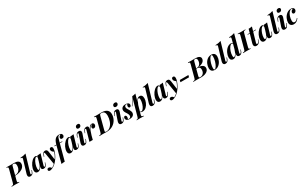

<svg xmlns="http://www.w3.org/2000/svg" viewBox="498 -3790 11054 6973"><g transform="rotate(-30 6025.0 -303.5)"><path d="M279.8 -304.2Q362.8 -304.2 415.8 -344.2Q468.8 -384.3 492.4 -446.5Q516.1 -508.8 516.1 -571Q516.1 -633.3 492.9 -660.6Q469.7 -688 418.9 -688Q398.4 -688 388.2 -680.9Q377.9 -673.8 371.6 -657.7Q365.2 -641.6 355 -602.1L275.9 -304.2ZM683.1 -556.2Q683.1 -478 631.1 -416.3Q579.1 -354.5 485.4 -319.3Q391.6 -284.2 270.5 -284.2L223.1 -106Q215.3 -74.2 215.3 -57.6Q215.3 -22.5 282.2 -20L277.8 0Q217.8 -2.9 114.3 -2.9Q10.7 -2.9 -42 0L-38.1 -20Q-2 -21.5 15.9 -27.8Q33.7 -34.2 44.4 -51.3Q55.2 -68.4 64.9 -106L196.8 -602.1Q204.1 -633.8 204.1 -651.4Q204.1 -668.9 189.9 -677.7Q175.8 -686.5 138.2 -688L143.1 -708Q193.8 -705.1 301.8 -705.1L448.2 -707Q683.1 -707 683.1 -556.2Z M780.8 -59.6Q780.8 -35.2 802.2 -35.2Q833 -35.2 862.3 -113.8L879.9 -162.1H898.9L874 -88.9Q838.9 14.2 739.3 14.2Q695.3 14.2 672.9 -9.3Q650.4 -32.7 650.4 -69.6Q650.4 -106.4 662.1 -145L818.8 -667Q823.7 -685.5 823.7 -700.2Q823.7 -733.4 755.9 -732.9L763.2 -753.9Q889.6 -754.9 995.1 -794.9L785.2 -85Q780.8 -69.8 780.8 -59.6Z M1089.8 -102.1Q1089.8 -40 1117.7 -40Q1139.2 -40 1166 -70.3Q1224.6 -136.7 1266.1 -294.9L1261.2 -270.5L1304.7 -426.3Q1305.7 -432.1 1305.7 -443.4Q1305.7 -494.1 1271.7 -494.1Q1237.8 -494.1 1194.3 -432.9Q1150.9 -371.6 1120.4 -279.8Q1089.8 -188 1089.8 -102.1ZM1252.9 -530.8Q1309.6 -530.8 1316.4 -466.8L1330.1 -516.1Q1409.7 -517.6 1475.1 -530.8L1343.8 -85Q1338.9 -67.9 1338.9 -57.6Q1338.9 -35.2 1357.9 -35.2Q1393.1 -35.2 1419.9 -113.8L1438 -162.1H1457L1431.6 -88.9Q1396 14.2 1294.4 14.2Q1247.6 14.2 1226.1 -17.1Q1212.4 -37.1 1212.4 -64.2Q1212.4 -91.3 1221.2 -127.4Q1157.7 14.2 1053.7 14.2Q998.5 14.2 970.2 -18.3Q941.9 -50.8 941.9 -108.9Q941.9 -197.8 989.5 -297.4Q1037.1 -397 1110.1 -463.9Q1183.1 -530.8 1252.9 -530.8Z M1902.8 -530.8Q1968.8 -530.8 1968.8 -439.9Q1968.8 -379.9 1941.4 -301.8Q1914.1 -223.6 1868.9 -145Q1823.7 -66.4 1772.5 -4.9Q1660.6 129.9 1533.2 172.9Q1493.7 188 1461.7 188Q1429.7 188 1411.4 173.1Q1393.1 158.2 1393.1 131.8Q1393.1 105.5 1412.4 87.6Q1431.6 69.8 1461.9 69.8Q1521 69.8 1568.8 139.2Q1638.7 105 1699.2 46.9L1621.1 -431.2Q1615.2 -458.5 1610.1 -468.3Q1605 -478 1594.5 -478Q1584 -478 1573.7 -463.1Q1563.5 -448.2 1547.9 -403.8L1529.8 -355H1510.7L1536.1 -428.2Q1555.7 -484.9 1586.4 -507.8Q1617.2 -530.8 1659.4 -530.8Q1701.7 -530.8 1725.6 -507.1Q1749.5 -483.4 1758.8 -422.9L1805.7 -80.6Q1896.5 -213.4 1927.7 -334Q1887.2 -356.4 1860.8 -390.1Q1834.5 -423.8 1835.2 -459Q1835.9 -494.1 1854 -512.5Q1872.1 -530.8 1902.8 -530.8Z M2359.9 -656.2Q2359.9 -685.5 2380.6 -711.9Q2401.4 -738.3 2437 -751Q2424.8 -764.2 2399.4 -764.2Q2373.5 -763.7 2353 -746.1Q2332.5 -728.5 2319.6 -694.1Q2306.6 -659.7 2289.1 -594.2L2267.6 -514.2H2375L2369.1 -494.1H2262.2L2083 173.8Q2002 175.3 1938 188L2121.1 -494.1H2038.1L2043.9 -514.2H2126.5Q2168.5 -673.8 2242.7 -735.8Q2299.3 -782.2 2383.3 -782.2Q2467.3 -782.2 2491.7 -748.5Q2516.1 -714.8 2516.1 -689.9Q2516.1 -665 2496.8 -632.1Q2477.5 -599.1 2418.5 -599.1Q2359.9 -599.1 2359.9 -656.2Z M2470.7 -102.1Q2470.7 -40 2498.5 -40Q2520 -40 2546.9 -70.3Q2605.5 -136.7 2647 -294.9L2642.1 -270.5L2685.5 -426.3Q2686.5 -432.1 2686.5 -443.4Q2686.5 -494.1 2652.6 -494.1Q2618.7 -494.1 2575.2 -432.9Q2531.7 -371.6 2501.2 -279.8Q2470.7 -188 2470.7 -102.1ZM2633.8 -530.8Q2690.4 -530.8 2697.3 -466.8L2710.9 -516.1Q2790.5 -517.6 2856 -530.8L2724.6 -85Q2719.7 -67.9 2719.7 -57.6Q2719.7 -35.2 2738.8 -35.2Q2773.9 -35.2 2800.8 -113.8L2818.8 -162.1H2837.9L2812.5 -88.9Q2776.9 14.2 2675.3 14.2Q2628.4 14.2 2606.9 -17.1Q2593.3 -37.1 2593.3 -64.2Q2593.3 -91.3 2602.1 -127.4Q2538.6 14.2 2434.6 14.2Q2379.4 14.2 2351.1 -18.3Q2322.8 -50.8 2322.8 -108.9Q2322.8 -197.8 2370.4 -297.4Q2418 -397 2491 -463.9Q2564 -530.8 2633.8 -530.8Z M3027.3 -462.4Q3027.3 -481.9 3009.8 -481.9Q2975.1 -481.9 2945.8 -402.8L2925.8 -352.1H2906.7L2935.1 -428.2Q2971.2 -530.8 3073.7 -530.8Q3120.1 -530.8 3141.1 -508.5Q3162.1 -486.3 3162.1 -454.3Q3162.1 -422.4 3150.9 -391.1L3045.9 -85Q3040 -67.4 3040 -56.2Q3040 -35.2 3060.1 -35.2Q3092.3 -35.2 3123 -113.8L3140.6 -162.1H3159.7L3133.8 -88.9Q3098.6 14.2 3003.4 14.2Q2908.2 14.2 2908.2 -68.4Q2908.2 -102.1 2922.9 -145L3021 -432.1Q3027.3 -449.7 3027.3 -462.4ZM3234.9 -712.4Q3234.4 -684.6 3220.7 -663.6Q3191.4 -619.1 3130.9 -619.1Q3096.7 -619.1 3077.6 -635Q3058.6 -650.9 3058.6 -679.4Q3058.6 -708 3072 -729.2Q3085.4 -750.5 3108.6 -761.7Q3131.8 -772.9 3164.1 -772.9Q3196.3 -772.9 3215.6 -756.6Q3234.9 -740.2 3234.9 -712.4Z M3621.6 -530.8Q3658.7 -530.8 3680.2 -508.3Q3701.7 -485.8 3701.7 -454.1Q3701.7 -422.4 3689.2 -398.4Q3676.8 -374.5 3654.8 -360.4Q3632.8 -346.2 3605 -346.2Q3577.1 -346.2 3561.3 -361.6Q3545.4 -377 3545.4 -403.1Q3545.4 -429.2 3556.2 -450.2Q3579.1 -494.6 3628.4 -505.9Q3616.7 -508.8 3615.7 -508.8Q3563 -508.8 3510 -433.1Q3457 -357.4 3400.9 -161.6L3359.4 0H3218.8L3340.8 -432.1Q3346.2 -452.1 3346.2 -462.4Q3346.2 -481.9 3328.6 -481.9Q3311 -481.9 3295.9 -464.1Q3280.8 -446.3 3264.6 -402.8L3245.6 -352.1H3226.6L3253.4 -428.2Q3290.5 -530.8 3391.6 -530.8Q3468.3 -530.8 3468.3 -450.2Q3468.3 -422.4 3460.4 -391.1L3451.7 -356.4Q3500.5 -482.4 3555.7 -514.6Q3584.5 -531.2 3621.6 -530.8Z M3886.7 -46.9Q3886.7 -18.1 3937 -18.1Q4038.6 -18.1 4114 -88.9Q4189.5 -159.7 4228.8 -271.2Q4268.1 -382.8 4268.1 -489Q4268.1 -595.2 4229.2 -642.6Q4190.4 -689.9 4106 -689.9Q4080.1 -689.9 4067.4 -683.6Q4054.7 -677.2 4046.9 -660.4Q4039.1 -643.6 4028.8 -604L3897.9 -104Q3886.7 -61.5 3886.7 -46.9ZM3877.4 -649.9Q3877.4 -685.5 3812 -688L3814.9 -708Q3885.7 -704.6 3947.3 -704.6L3979 -705.1Q4083 -708 4127.9 -708Q4274.4 -708 4352.1 -647.5Q4429.7 -586.9 4429.7 -470.7Q4429.7 -354.5 4373.8 -246.3Q4317.9 -138.2 4206.3 -69.1Q4094.7 0 3937 0L3785.6 -2.9Q3688.5 -2.9 3635.7 0L3638.7 -20Q3672.9 -21.5 3690.2 -27.8Q3707.5 -34.2 3718.3 -51.5Q3729 -68.8 3738.8 -106L3869.6 -602.1Q3877.4 -633.3 3877.4 -649.9Z M4590.3 -462.4Q4590.3 -481.9 4572.8 -481.9Q4538.1 -481.9 4508.8 -402.8L4488.8 -352.1H4469.7L4498 -428.2Q4534.2 -530.8 4636.7 -530.8Q4683.1 -530.8 4704.1 -508.5Q4725.1 -486.3 4725.1 -454.3Q4725.1 -422.4 4713.9 -391.1L4608.9 -85Q4603 -67.4 4603 -56.2Q4603 -35.2 4623 -35.2Q4655.3 -35.2 4686 -113.8L4703.6 -162.1H4722.7L4696.8 -88.9Q4661.6 14.2 4566.4 14.2Q4471.2 14.2 4471.2 -68.4Q4471.2 -102.1 4485.8 -145L4584 -432.1Q4590.3 -449.7 4590.3 -462.4ZM4797.9 -712.4Q4797.4 -684.6 4783.7 -663.6Q4754.4 -619.1 4693.8 -619.1Q4659.7 -619.1 4640.6 -635Q4621.6 -650.9 4621.6 -679.4Q4621.6 -708 4635 -729.2Q4648.4 -750.5 4671.6 -761.7Q4694.8 -772.9 4727.1 -772.9Q4759.3 -772.9 4778.6 -756.6Q4797.9 -740.2 4797.9 -712.4Z M5063.5 -419.9Q5063.5 -467.3 5094.7 -502.9Q5080.6 -511.2 5052 -511.2Q5023.4 -511.2 5002.7 -488.8Q4981.9 -466.3 4981.7 -433.1Q4981.4 -399.9 4991.9 -377.2Q5002.4 -354.5 5018.1 -330.1Q5034.2 -305.7 5053.7 -273.4Q5100.6 -196.3 5100.6 -145.8Q5100.6 -95.2 5077.6 -60.5Q5054.7 -25.9 5012 -5.9Q4969.2 14.2 4905.3 14.2Q4841.3 14.2 4794.4 -13.4Q4747.6 -41 4747.6 -102.1Q4747.6 -131.8 4762.5 -152.8Q4777.3 -173.8 4803.7 -173.8Q4830.1 -173.8 4845.5 -151.9Q4860.8 -129.9 4860.8 -103Q4860.8 -76.2 4856 -58.6Q4851.1 -41 4846.4 -29.1Q4841.8 -17.1 4840.8 -14.2Q4855.5 -6.8 4886.2 -6.8Q4917 -6.8 4940.2 -29.8Q4963.4 -52.7 4963.4 -88.6Q4963.4 -124.5 4949.7 -158.4Q4936 -192.4 4919.9 -216.8Q4903.8 -241.2 4884.3 -271.5Q4845.7 -330.6 4845.7 -378.7Q4845.7 -426.8 4867.2 -460Q4913.6 -530.8 5027.8 -530.8Q5092.3 -530.8 5136 -507.1Q5179.7 -483.4 5179.7 -426.8Q5179.7 -386.7 5152.3 -364.3Q5138.7 -353 5116.2 -353Q5093.8 -353 5078.6 -371.8Q5063.5 -390.6 5063.5 -419.9Z M5560.5 -478Q5520.5 -478 5481.9 -405.3Q5443.4 -332.5 5422.9 -274.4L5356 -38.1Q5373.5 -15.1 5401.4 -15.1Q5448.7 -15.1 5493.4 -75.7Q5538.1 -136.2 5565.9 -225.8Q5593.8 -315.4 5593.8 -396.5Q5593.8 -477.5 5560.5 -478ZM5394.5 181.2Q5275.9 176.8 5234.4 176.8Q5192.9 176.8 5095.7 181.2L5101.6 160.2Q5147.5 160.2 5160.2 141.1Q5172.9 122.1 5179.7 98.1L5360.8 -551.3Q5333 -489.3 5296.4 -439.7Q5259.8 -390.1 5208.5 -336.9L5197.8 -350.1Q5241.2 -396.5 5288.3 -455.3Q5335.4 -514.2 5386.7 -645L5390.6 -658.2Q5473.1 -664.1 5539.6 -686L5453.1 -381.3Q5489.7 -459 5529.3 -494.9Q5568.8 -530.8 5622.6 -530.8Q5676.3 -530.8 5708 -491.5Q5739.7 -452.1 5739.7 -374Q5739.7 -295.9 5703.1 -203.9Q5666.5 -111.8 5598.1 -48.8Q5529.8 14.2 5440.4 14.2Q5382.3 14.2 5350.6 -20.5L5323.7 75.2Q5317.9 96.2 5317.9 117.2Q5317.9 158.2 5400.4 160.2Z M5907.2 -59.6Q5907.2 -35.2 5928.7 -35.2Q5959.5 -35.2 5988.8 -113.8L6006.3 -162.1H6025.4L6000.5 -88.9Q5965.3 14.2 5865.7 14.2Q5821.8 14.2 5799.3 -9.3Q5776.9 -32.7 5776.9 -69.6Q5776.9 -106.4 5788.6 -145L5945.3 -667Q5950.2 -685.5 5950.2 -700.2Q5950.2 -733.4 5882.3 -732.9L5889.6 -753.9Q6016.1 -754.9 6121.6 -794.9L5911.6 -85Q5907.2 -69.8 5907.2 -59.6Z M6216.3 -102.1Q6216.3 -40 6244.1 -40Q6265.6 -40 6292.5 -70.3Q6351.1 -136.7 6392.6 -294.9L6387.7 -270.5L6431.2 -426.3Q6432.1 -432.1 6432.1 -443.4Q6432.1 -494.1 6398.2 -494.1Q6364.3 -494.1 6320.8 -432.9Q6277.3 -371.6 6246.8 -279.8Q6216.3 -188 6216.3 -102.1ZM6379.4 -530.8Q6436 -530.8 6442.9 -466.8L6456.5 -516.1Q6536.1 -517.6 6601.6 -530.8L6470.2 -85Q6465.3 -67.9 6465.3 -57.6Q6465.3 -35.2 6484.4 -35.2Q6519.5 -35.2 6546.4 -113.8L6564.5 -162.1H6583.5L6558.1 -88.9Q6522.5 14.2 6420.9 14.2Q6374 14.2 6352.5 -17.1Q6338.9 -37.1 6338.9 -64.2Q6338.9 -91.3 6347.7 -127.4Q6284.2 14.2 6180.2 14.2Q6125 14.2 6096.7 -18.3Q6068.4 -50.8 6068.4 -108.9Q6068.4 -197.8 6116 -297.4Q6163.6 -397 6236.6 -463.9Q6309.6 -530.8 6379.4 -530.8Z M7029.3 -530.8Q7095.2 -530.8 7095.2 -439.9Q7095.2 -379.9 7067.9 -301.8Q7040.5 -223.6 6995.4 -145Q6950.2 -66.4 6898.9 -4.9Q6787.1 129.9 6659.7 172.9Q6620.1 188 6588.1 188Q6556.2 188 6537.8 173.1Q6519.5 158.2 6519.5 131.8Q6519.5 105.5 6538.8 87.6Q6558.1 69.8 6588.4 69.8Q6647.5 69.8 6695.3 139.2Q6765.1 105 6825.7 46.9L6747.6 -431.2Q6741.7 -458.5 6736.6 -468.3Q6731.4 -478 6720.9 -478Q6710.4 -478 6700.2 -463.1Q6689.9 -448.2 6674.3 -403.8L6656.2 -355H6637.2L6662.6 -428.2Q6682.1 -484.9 6712.9 -507.8Q6743.7 -530.8 6785.9 -530.8Q6828.1 -530.8 6852.1 -507.1Q6876 -483.4 6885.3 -422.9L6932.1 -80.6Q7022.9 -213.4 7054.2 -334Q7013.7 -356.4 6987.3 -390.1Q6960.9 -423.8 6961.7 -459Q6962.4 -494.1 6980.5 -512.5Q6998.5 -530.8 7029.3 -530.8Z M7523.4 -223.1H7162.6L7184.6 -306.2H7545.4Z M8065.4 -233.9Q8065.4 -358.9 7950.2 -358.9H7906.2L7839.4 -106Q7831.1 -74.7 7831.1 -60.5Q7831.1 -22.9 7884.8 -22.9Q7938.5 -22.9 7980.5 -51.3Q8022.5 -79.6 8043.9 -127.4Q8065.4 -175.3 8065.4 -233.9ZM8042 -688Q8021.5 -688 8009.8 -682.1Q7988.8 -671.4 7974.1 -617.2L7910.6 -376H7945.3Q7999 -376 8038.3 -406.2Q8077.6 -436.5 8098.4 -485.8Q8119.1 -535.2 8119.1 -586.7Q8119.1 -638.2 8101.6 -663.1Q8084 -688 8042 -688ZM7820.8 -653.3Q7820.8 -686 7753.4 -688L7758.3 -708Q7811 -705.1 7910.2 -705.1L8056.2 -707Q8168.5 -707 8222.4 -672.4Q8276.4 -637.7 8276.4 -580.6Q8276.4 -523.4 8242.7 -480Q8209 -436.5 8147.9 -408.2Q8086.9 -379.9 8007.3 -372.1Q8152.8 -365.2 8207 -292.5Q8232.4 -258.3 8232.4 -215.8Q8232.4 -147.5 8190.2 -98.6Q8147.9 -49.8 8073.5 -24.9Q7999 0 7903.3 0L7728 -2.9Q7627.4 -2.9 7573.2 0L7577.1 -20Q7613.3 -21.5 7631.1 -27.8Q7648.9 -34.2 7659.7 -51.3Q7670.4 -68.4 7680.2 -106L7812 -602.1Q7820.8 -637.2 7820.8 -653.3Z M8440.4 -74.2Q8440.4 -5.9 8474.6 -5.9Q8511.2 -5.9 8554.7 -75Q8598.1 -144 8628.2 -246.3Q8658.2 -348.6 8658.2 -440.9Q8658.2 -480.5 8650.1 -495.8Q8642.1 -511.2 8625.5 -511.2Q8587.9 -511.2 8544.2 -440.2Q8500.5 -369.1 8470.5 -265.9Q8440.4 -162.6 8440.4 -74.2ZM8630.4 -530.8Q8708.5 -530.8 8750.5 -488.8Q8792.5 -446.8 8792.5 -365.2Q8792.5 -283.7 8755.1 -195.1Q8717.8 -106.4 8644 -46.1Q8570.3 14.2 8468.3 14.2Q8390.6 14.2 8348.6 -28.1Q8306.6 -70.3 8306.6 -151.9Q8306.6 -233.4 8344 -322Q8381.3 -410.6 8454.8 -470.7Q8528.3 -530.8 8630.4 -530.8Z M8960.9 -59.6Q8960.9 -35.2 8982.4 -35.2Q9013.2 -35.2 9042.5 -113.8L9060.1 -162.1H9079.1L9054.2 -88.9Q9019 14.2 8919.4 14.2Q8875.5 14.2 8853 -9.3Q8830.6 -32.7 8830.6 -69.6Q8830.6 -106.4 8842.3 -145L8999 -667Q9003.9 -685.5 9003.9 -700.2Q9003.9 -733.4 8936 -732.9L8943.4 -753.9Q9069.8 -754.9 9175.3 -794.9L8965.3 -85Q8960.9 -69.8 8960.9 -59.6Z M9274.9 -105Q9274.9 -36.1 9307.1 -36.1Q9326.7 -36.1 9371.6 -83.7Q9416.5 -131.3 9463.9 -283.7L9514.2 -472.7Q9504.4 -507.8 9474.1 -507.8Q9431.6 -507.8 9384.5 -446.5Q9337.4 -385.3 9306.2 -291Q9274.9 -196.8 9274.9 -105ZM9502 14.2Q9415 14.2 9415 -76.2Q9415 -104 9427.2 -145L9428.2 -149.4Q9390.1 -64.5 9347.4 -25.1Q9304.7 14.2 9249 14.2Q9193.4 14.2 9160.2 -21Q9127 -56.2 9127 -131.3Q9127 -206.5 9168.9 -302.2Q9210.9 -397.9 9287.1 -464.4Q9363.3 -530.8 9460 -530.8Q9506.8 -530.8 9521 -497.1L9565.9 -667Q9570.8 -685.5 9570.8 -700.2Q9570.8 -733.4 9502.9 -732.9L9509.3 -753.9Q9637.7 -754.9 9743.2 -794.9L9546.9 -85Q9541.5 -67.9 9541.5 -57.6Q9541.5 -35.2 9561 -35.2Q9593.8 -35.2 9622.1 -113.8L9639.2 -162.1H9658.2L9634.3 -88.9Q9600.6 14.2 9502 14.2Z M9985.4 -20 9981 0Q9923.3 -2.9 9818.6 -2.9Q9713.9 -2.9 9661.1 0L9666 -20Q9700.7 -21.5 9718.3 -27.8Q9735.8 -34.2 9746.6 -51.5Q9757.3 -68.8 9767.1 -106L9898.9 -602.1Q9907.2 -633.8 9907.2 -649.4Q9907.2 -665 9898.4 -675.8Q9889.6 -686.5 9840.3 -688L9845.2 -708Q9894.5 -705.1 9998 -705.1Q10101.6 -705.1 10166 -708L10161.1 -688Q10124.5 -686.5 10106.7 -680.2Q10088.9 -673.8 10078.4 -656.7Q10067.9 -639.6 10058.1 -602.1L9926.3 -106Q9917.5 -71.8 9917.5 -57.1Q9917.5 -42.5 9926.3 -32.2Q9935.1 -22 9985.4 -20Z M10249.5 -64.9Q10249.5 -35.2 10279.3 -35.2Q10326.2 -35.2 10358.4 -121.1L10373.5 -162.1H10392.6L10372.6 -104Q10332.5 14.2 10222.2 14.2Q10171.4 14.2 10145.8 -12.5Q10120.1 -39.1 10120.1 -85Q10120.1 -110.8 10129.4 -145L10230 -494.1H10139.2L10144.5 -514.2H10235.8L10279.3 -666Q10365.7 -667.5 10424.3 -680.2L10376.5 -514.2H10489.3L10486.3 -494.1H10370.6L10252.4 -85Q10249.5 -74.2 10249.5 -64.9Z M10588.4 -102.1Q10588.4 -40 10616.2 -40Q10637.7 -40 10664.6 -70.3Q10723.1 -136.7 10764.6 -294.9L10759.8 -270.5L10803.2 -426.3Q10804.2 -432.1 10804.2 -443.4Q10804.2 -494.1 10770.3 -494.1Q10736.3 -494.1 10692.9 -432.9Q10649.4 -371.6 10618.9 -279.8Q10588.4 -188 10588.4 -102.1ZM10751.5 -530.8Q10808.1 -530.8 10814.9 -466.8L10828.6 -516.1Q10908.2 -517.6 10973.6 -530.8L10842.3 -85Q10837.4 -67.9 10837.4 -57.6Q10837.4 -35.2 10856.4 -35.2Q10891.6 -35.2 10918.5 -113.8L10936.5 -162.1H10955.6L10930.2 -88.9Q10894.5 14.2 10793 14.2Q10746.1 14.2 10724.6 -17.1Q10710.9 -37.1 10710.9 -64.2Q10710.9 -91.3 10719.7 -127.4Q10656.2 14.2 10552.2 14.2Q10497.1 14.2 10468.8 -18.3Q10440.4 -50.8 10440.4 -108.9Q10440.4 -197.8 10488 -297.4Q10535.6 -397 10608.6 -463.9Q10681.6 -530.8 10751.5 -530.8Z M11137.2 -59.6Q11137.2 -35.2 11158.7 -35.2Q11189.5 -35.2 11218.8 -113.8L11236.3 -162.1H11255.4L11230.5 -88.9Q11195.3 14.2 11095.7 14.2Q11051.8 14.2 11029.3 -9.3Q11006.8 -32.7 11006.8 -69.6Q11006.8 -106.4 11018.6 -145L11175.3 -667Q11180.2 -685.5 11180.2 -700.2Q11180.2 -733.4 11112.3 -732.9L11119.6 -753.9Q11246.1 -754.9 11351.6 -794.9L11141.6 -85Q11137.2 -69.8 11137.2 -59.6Z M11444.8 -462.4Q11444.8 -481.9 11427.2 -481.9Q11392.6 -481.9 11363.3 -402.8L11343.3 -352.1H11324.2L11352.5 -428.2Q11388.7 -530.8 11491.2 -530.8Q11537.6 -530.8 11558.6 -508.5Q11579.6 -486.3 11579.6 -454.3Q11579.6 -422.4 11568.4 -391.1L11463.4 -85Q11457.5 -67.4 11457.5 -56.2Q11457.5 -35.2 11477.5 -35.2Q11509.8 -35.2 11540.5 -113.8L11558.1 -162.1H11577.1L11551.3 -88.9Q11516.1 14.2 11420.9 14.2Q11325.7 14.2 11325.7 -68.4Q11325.7 -102.1 11340.3 -145L11438.5 -432.1Q11444.8 -449.7 11444.8 -462.4ZM11652.3 -712.4Q11651.9 -684.6 11638.2 -663.6Q11608.9 -619.1 11548.3 -619.1Q11514.2 -619.1 11495.1 -635Q11476.1 -650.9 11476.1 -679.4Q11476.1 -708 11489.5 -729.2Q11502.9 -750.5 11526.1 -761.7Q11549.3 -772.9 11581.5 -772.9Q11613.8 -772.9 11633.1 -756.6Q11652.3 -740.2 11652.3 -712.4Z M11789.1 14.2Q11689.5 13.7 11649.4 -54.7Q11628.9 -88.9 11628.9 -140.1Q11628.9 -225.6 11672.1 -317.1Q11715.3 -408.7 11793.5 -469.7Q11871.6 -530.8 11970.2 -530.8Q12044.4 -530.3 12077.1 -483.4Q12092.3 -461.9 12092.3 -434.8Q12092.3 -407.7 12079.1 -382.1Q12065.9 -356.4 12043 -340.3Q12020 -324.2 11994.1 -324.2Q11968.3 -324.2 11952.1 -339.8Q11936 -355.5 11936 -381.6Q11936 -407.7 11948.7 -430.7Q11974.6 -477.5 12026.9 -491.2Q12009.8 -511.2 11979 -511.2Q11930.2 -511.2 11883.8 -457.5Q11837.4 -403.8 11808.3 -317.6Q11779.3 -231.4 11779.3 -135.7Q11779.3 -40 11855 -40Q11926.3 -40 11987.3 -127.9L12007.3 -120.1Q11971.2 -62.5 11915.8 -24.2Q11860.4 14.2 11789.1 14.2Z"/></g></svg>

Font: PlayfairDisplay-BoldItalic
Style: Bold Italic
Weight: 700
Italic angle: -14.9847°
Designer: Claus Eggers Sørensen
Foundry: Claus Eggers Sørensen
Version: Version 1.002;PS 001.002;hotconv 1.0.70;makeotf.lib2.5.58329